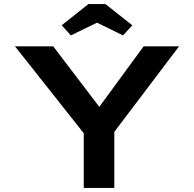

<svg xmlns="http://www.w3.org/2000/svg" viewBox="-20 -929 959 949"><path d="M394 0V-320L411 -249L54 -700H243L505 -356H438L690 -700H865L538 -268L545 -328V0ZM330 -754 285 -804 417 -909H501L634 -804L588 -754L445 -824H474Z"/></svg>

Font: Lexend Tera SemiBold
Style: Regular
Weight: 600
Version: Version 1.007